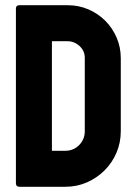

<svg xmlns="http://www.w3.org/2000/svg" viewBox="-20 -716 512 736"><path d="M179 -138H230Q262 -138 283.5 -160Q305 -182 305 -213V-494Q305 -521 285 -539.5Q265 -558 238 -558H179ZM55 0Q41 0 41 -14V-683Q41 -696 54 -696H240Q282 -696 319 -680Q356 -664 383.5 -636.5Q411 -609 427 -572Q443 -535 443 -493V-213Q443 -169 426.5 -130.5Q410 -92 381 -63Q352 -34 313.5 -17Q275 0 230 0Z"/></svg>

Font: AL Dynamic
Style: Bold
Weight: 700
Version: Version 1.000; ttfautohint (v1.8.2) -l 8 -r 50 -G 200 -x 14 